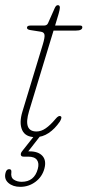

<svg xmlns="http://www.w3.org/2000/svg" viewBox="-43 -524 339 744"><path d="M116 -401 74.5 -407.5Q61.5 -409.5 61.5 -416.5Q61.5 -425 75 -425H127.5Q139 -425 143 -434L169 -492.5Q174 -504 181 -504Q189 -504 189 -494.5Q189 -487.5 184 -470L170.5 -425H267.5Q276 -425 276 -418.5Q276 -405.5 251 -405.5H164.5L69.5 -93Q46 -14.5 98.5 -14.5Q116.5 -14.5 134.2 -26.8Q152 -39 172.5 -63.5Q184.5 -78 192 -73.5Q196 -71.5 194.5 -65.5Q193 -59.5 189 -53Q169.5 -24.5 145.5 -8.5Q121.5 7.5 94.5 7.5Q55 7.5 42.8 -20.2Q30.5 -48 44 -92L122.5 -350.5Q131 -378.5 129.5 -388.8Q128 -399 116 -401ZM98 -8H121.5L66.5 62.5Q68 62.5 71.5 62.5Q105.5 62.5 121.5 80.2Q137.5 98 129 129.5Q120.5 161 94.5 180.5Q68.5 200 35.5 200Q7 200 -10.5 184.8Q-28 169.5 -21.5 145.5Q-18 131.5 -7.5 131.5Q2.5 131.5 1 143.5Q-2 164 10.8 172.2Q23.5 180.5 41 180.5Q90 180.5 103.5 130.5Q109.5 108.5 100.2 95.8Q91 83 66.5 83H48.5Q39 83 37.8 76.2Q36.5 69.5 43 61.5Z"/></svg>

Font: Fraunces144ptSuperSoftThinItalic
Style: Italic
Weight: 100
Italic angle: -16°
Version: Version 1.000;[0bf87f6ff]